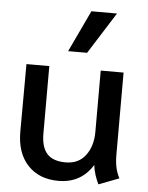

<svg xmlns="http://www.w3.org/2000/svg" viewBox="-53 -783 647 837"><g transform="rotate(5 270.0 -364.5)"><path d="M50 -189 51 -485H151V-190Q151 -130 177 -101.5Q203 -73 258 -73Q315 -73 345.5 -114Q376 -155 376 -216V-485H476V-127Q476 -95 481 -71Q486 -47 498 -24L409 10Q401 -6 393.5 -28.5Q386 -51 384 -73Q333 10 234 10Q149 10 99.5 -43Q50 -96 50 -189ZM313 -739H425L310 -557H227Z"/></g></svg>

Font: Niramit Medium
Style: Regular
Weight: 500
Designer: Katatrad Aksorn Co.,Ltd.
Foundry: Cadson Demak Co.,Ltd.
Version: Version 1.000; ttfautohint (v1.6)